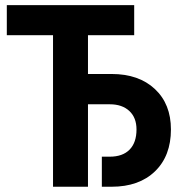

<svg xmlns="http://www.w3.org/2000/svg" viewBox="-20 -710 720 730"><path d="M5.9 -690.4H490.2V-576.2H314.5V-428.7H404.3Q507.8 -428.7 568.8 -371.6Q629.9 -314.5 629.9 -217.8Q629.9 -117.2 569.3 -58.6Q508.8 0 404.3 0H367.2V-114.3H397.5Q446.3 -114.3 472.7 -141.1Q499 -168 499 -217.8Q499 -262.7 471.7 -288.1Q444.3 -313.5 397.5 -313.5H314.5V0H181.6V-576.2H5.9Z"/></svg>

Font: Dinish
Style: Bold
Weight: 700
Designer: Bert Driehuis
Foundry: Playbeing
Version: Version 3.006; git-39231f3c-release